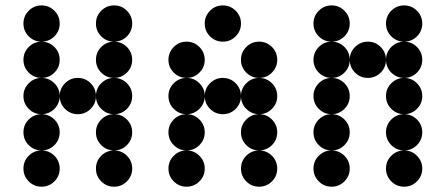

<svg xmlns="http://www.w3.org/2000/svg" viewBox="-20 -704 1681 724"><path d="M205.1 -615.2Q205.1 -586.9 185.1 -566.9Q165 -546.9 136.7 -546.9Q108.4 -546.9 88.4 -566.9Q68.4 -586.9 68.4 -615.2Q68.4 -643.6 88.4 -663.6Q108.4 -683.6 136.7 -683.6Q165 -683.6 185.1 -663.6Q205.1 -643.6 205.1 -615.2ZM478.5 -615.2Q478.5 -586.9 458.5 -566.9Q438.5 -546.9 410.2 -546.9Q381.8 -546.9 361.8 -566.9Q341.8 -586.9 341.8 -615.2Q341.8 -643.6 361.8 -663.6Q381.8 -683.6 410.2 -683.6Q438.5 -683.6 458.5 -663.6Q478.5 -643.6 478.5 -615.2ZM205.1 -478.5Q205.1 -450.2 185.1 -430.2Q165 -410.2 136.7 -410.2Q108.4 -410.2 88.4 -430.2Q68.4 -450.2 68.4 -478.5Q68.4 -506.8 88.4 -526.9Q108.4 -546.9 136.7 -546.9Q165 -546.9 185.1 -526.9Q205.1 -506.8 205.1 -478.5ZM478.5 -478.5Q478.5 -450.2 458.5 -430.2Q438.5 -410.2 410.2 -410.2Q381.8 -410.2 361.8 -430.2Q341.8 -450.2 341.8 -478.5Q341.8 -506.8 361.8 -526.9Q381.8 -546.9 410.2 -546.9Q438.5 -546.9 458.5 -526.9Q478.5 -506.8 478.5 -478.5ZM205.1 -341.8Q205.1 -313.5 185.1 -293.5Q165 -273.4 136.7 -273.4Q108.4 -273.4 88.4 -293.5Q68.4 -313.5 68.4 -341.8Q68.4 -370.1 88.4 -390.1Q108.4 -410.2 136.7 -410.2Q165 -410.2 185.1 -390.1Q205.1 -370.1 205.1 -341.8ZM341.8 -341.8Q341.8 -313.5 321.8 -293.5Q301.8 -273.4 273.4 -273.4Q245.1 -273.4 225.1 -293.5Q205.1 -313.5 205.1 -341.8Q205.1 -370.1 225.1 -390.1Q245.1 -410.2 273.4 -410.2Q301.8 -410.2 321.8 -390.1Q341.8 -370.1 341.8 -341.8ZM478.5 -341.8Q478.5 -313.5 458.5 -293.5Q438.5 -273.4 410.2 -273.4Q381.8 -273.4 361.8 -293.5Q341.8 -313.5 341.8 -341.8Q341.8 -370.1 361.8 -390.1Q381.8 -410.2 410.2 -410.2Q438.5 -410.2 458.5 -390.1Q478.5 -370.1 478.5 -341.8ZM205.1 -205.1Q205.1 -176.8 185.1 -156.7Q165 -136.7 136.7 -136.7Q108.4 -136.7 88.4 -156.7Q68.4 -176.8 68.4 -205.1Q68.4 -233.4 88.4 -253.4Q108.4 -273.4 136.7 -273.4Q165 -273.4 185.1 -253.4Q205.1 -233.4 205.1 -205.1ZM478.5 -205.1Q478.5 -176.8 458.5 -156.7Q438.5 -136.7 410.2 -136.7Q381.8 -136.7 361.8 -156.7Q341.8 -176.8 341.8 -205.1Q341.8 -233.4 361.8 -253.4Q381.8 -273.4 410.2 -273.4Q438.5 -273.4 458.5 -253.4Q478.5 -233.4 478.5 -205.1ZM205.1 -68.4Q205.1 -40 185.1 -20Q165 0 136.7 0Q108.4 0 88.4 -20Q68.4 -40 68.4 -68.4Q68.4 -96.7 88.4 -116.7Q108.4 -136.7 136.7 -136.7Q165 -136.7 185.1 -116.7Q205.1 -96.7 205.1 -68.4ZM478.5 -68.4Q478.5 -40 458.5 -20Q438.5 0 410.2 0Q381.8 0 361.8 -20Q341.8 -40 341.8 -68.4Q341.8 -96.7 361.8 -116.7Q381.8 -136.7 410.2 -136.7Q438.5 -136.7 458.5 -116.7Q478.5 -96.7 478.5 -68.4Z M888.7 -615.2Q888.7 -586.9 868.7 -566.9Q848.6 -546.9 820.3 -546.9Q792 -546.9 772 -566.9Q752 -586.9 752 -615.2Q752 -643.6 772 -663.6Q792 -683.6 820.3 -683.6Q848.6 -683.6 868.7 -663.6Q888.7 -643.6 888.7 -615.2ZM752 -478.5Q752 -450.2 731.9 -430.2Q711.9 -410.2 683.6 -410.2Q655.3 -410.2 635.3 -430.2Q615.2 -450.2 615.2 -478.5Q615.2 -506.8 635.3 -526.9Q655.3 -546.9 683.6 -546.9Q711.9 -546.9 731.9 -526.9Q752 -506.8 752 -478.5ZM1025.4 -478.5Q1025.4 -450.2 1005.4 -430.2Q985.4 -410.2 957 -410.2Q928.7 -410.2 908.7 -430.2Q888.7 -450.2 888.7 -478.5Q888.7 -506.8 908.7 -526.9Q928.7 -546.9 957 -546.9Q985.4 -546.9 1005.4 -526.9Q1025.4 -506.8 1025.4 -478.5ZM752 -341.8Q752 -313.5 731.9 -293.5Q711.9 -273.4 683.6 -273.4Q655.3 -273.4 635.3 -293.5Q615.2 -313.5 615.2 -341.8Q615.2 -370.1 635.3 -390.1Q655.3 -410.2 683.6 -410.2Q711.9 -410.2 731.9 -390.1Q752 -370.1 752 -341.8ZM888.7 -341.8Q888.7 -313.5 868.7 -293.5Q848.6 -273.4 820.3 -273.4Q792 -273.4 772 -293.5Q752 -313.5 752 -341.8Q752 -370.1 772 -390.1Q792 -410.2 820.3 -410.2Q848.6 -410.2 868.7 -390.1Q888.7 -370.1 888.7 -341.8ZM1025.4 -341.8Q1025.4 -313.5 1005.4 -293.5Q985.4 -273.4 957 -273.4Q928.7 -273.4 908.7 -293.5Q888.7 -313.5 888.7 -341.8Q888.7 -370.1 908.7 -390.1Q928.7 -410.2 957 -410.2Q985.4 -410.2 1005.4 -390.1Q1025.4 -370.1 1025.4 -341.8ZM752 -205.1Q752 -176.8 731.9 -156.7Q711.9 -136.7 683.6 -136.7Q655.3 -136.7 635.3 -156.7Q615.2 -176.8 615.2 -205.1Q615.2 -233.4 635.3 -253.4Q655.3 -273.4 683.6 -273.4Q711.9 -273.4 731.9 -253.4Q752 -233.4 752 -205.1ZM1025.4 -205.1Q1025.4 -176.8 1005.4 -156.7Q985.4 -136.7 957 -136.7Q928.7 -136.7 908.7 -156.7Q888.7 -176.8 888.7 -205.1Q888.7 -233.4 908.7 -253.4Q928.7 -273.4 957 -273.4Q985.4 -273.4 1005.4 -253.4Q1025.4 -233.4 1025.4 -205.1ZM752 -68.4Q752 -40 731.9 -20Q711.9 0 683.6 0Q655.3 0 635.3 -20Q615.2 -40 615.2 -68.4Q615.2 -96.7 635.3 -116.7Q655.3 -136.7 683.6 -136.7Q711.9 -136.7 731.9 -116.7Q752 -96.7 752 -68.4ZM1025.4 -68.4Q1025.4 -40 1005.4 -20Q985.4 0 957 0Q928.7 0 908.7 -20Q888.7 -40 888.7 -68.4Q888.7 -96.7 908.7 -116.7Q928.7 -136.7 957 -136.7Q985.4 -136.7 1005.4 -116.7Q1025.4 -96.7 1025.4 -68.4Z M1298.8 -615.2Q1298.8 -586.9 1278.8 -566.9Q1258.8 -546.9 1230.5 -546.9Q1202.1 -546.9 1182.1 -566.9Q1162.1 -586.9 1162.1 -615.2Q1162.1 -643.6 1182.1 -663.6Q1202.1 -683.6 1230.5 -683.6Q1258.8 -683.6 1278.8 -663.6Q1298.8 -643.6 1298.8 -615.2ZM1572.3 -615.2Q1572.3 -586.9 1552.2 -566.9Q1532.2 -546.9 1503.9 -546.9Q1475.6 -546.9 1455.6 -566.9Q1435.5 -586.9 1435.5 -615.2Q1435.5 -643.6 1455.6 -663.6Q1475.6 -683.6 1503.9 -683.6Q1532.2 -683.6 1552.2 -663.6Q1572.3 -643.6 1572.3 -615.2ZM1298.8 -478.5Q1298.8 -450.2 1278.8 -430.2Q1258.8 -410.2 1230.5 -410.2Q1202.1 -410.2 1182.1 -430.2Q1162.1 -450.2 1162.1 -478.5Q1162.1 -506.8 1182.1 -526.9Q1202.1 -546.9 1230.5 -546.9Q1258.8 -546.9 1278.8 -526.9Q1298.8 -506.8 1298.8 -478.5ZM1435.5 -478.5Q1435.5 -450.2 1415.5 -430.2Q1395.5 -410.2 1367.2 -410.2Q1338.9 -410.2 1318.8 -430.2Q1298.8 -450.2 1298.8 -478.5Q1298.8 -506.8 1318.8 -526.9Q1338.9 -546.9 1367.2 -546.9Q1395.5 -546.9 1415.5 -526.9Q1435.5 -506.8 1435.5 -478.5ZM1572.3 -478.5Q1572.3 -450.2 1552.2 -430.2Q1532.2 -410.2 1503.9 -410.2Q1475.6 -410.2 1455.6 -430.2Q1435.5 -450.2 1435.5 -478.5Q1435.5 -506.8 1455.6 -526.9Q1475.6 -546.9 1503.9 -546.9Q1532.2 -546.9 1552.2 -526.9Q1572.3 -506.8 1572.3 -478.5ZM1298.8 -341.8Q1298.8 -313.5 1278.8 -293.5Q1258.8 -273.4 1230.5 -273.4Q1202.1 -273.4 1182.1 -293.5Q1162.1 -313.5 1162.1 -341.8Q1162.1 -370.1 1182.1 -390.1Q1202.1 -410.2 1230.5 -410.2Q1258.8 -410.2 1278.8 -390.1Q1298.8 -370.1 1298.8 -341.8ZM1572.3 -341.8Q1572.3 -313.5 1552.2 -293.5Q1532.2 -273.4 1503.9 -273.4Q1475.6 -273.4 1455.6 -293.5Q1435.5 -313.5 1435.5 -341.8Q1435.5 -370.1 1455.6 -390.1Q1475.6 -410.2 1503.9 -410.2Q1532.2 -410.2 1552.2 -390.1Q1572.3 -370.1 1572.3 -341.8ZM1298.8 -205.1Q1298.8 -176.8 1278.8 -156.7Q1258.8 -136.7 1230.5 -136.7Q1202.1 -136.7 1182.1 -156.7Q1162.1 -176.8 1162.1 -205.1Q1162.1 -233.4 1182.1 -253.4Q1202.1 -273.4 1230.5 -273.4Q1258.8 -273.4 1278.8 -253.4Q1298.8 -233.4 1298.8 -205.1ZM1572.3 -205.1Q1572.3 -176.8 1552.2 -156.7Q1532.2 -136.7 1503.9 -136.7Q1475.6 -136.7 1455.6 -156.7Q1435.5 -176.8 1435.5 -205.1Q1435.5 -233.4 1455.6 -253.4Q1475.6 -273.4 1503.9 -273.4Q1532.2 -273.4 1552.2 -253.4Q1572.3 -233.4 1572.3 -205.1ZM1298.8 -68.4Q1298.8 -40 1278.8 -20Q1258.8 0 1230.5 0Q1202.1 0 1182.1 -20Q1162.1 -40 1162.1 -68.4Q1162.1 -96.7 1182.1 -116.7Q1202.1 -136.7 1230.5 -136.7Q1258.8 -136.7 1278.8 -116.7Q1298.8 -96.7 1298.8 -68.4ZM1572.3 -68.4Q1572.3 -40 1552.2 -20Q1532.2 0 1503.9 0Q1475.6 0 1455.6 -20Q1435.5 -40 1435.5 -68.4Q1435.5 -96.7 1455.6 -116.7Q1475.6 -136.7 1503.9 -136.7Q1532.2 -136.7 1552.2 -116.7Q1572.3 -96.7 1572.3 -68.4Z"/></svg>

Font: DatDot
Style: Bold
Weight: 700
Designer: GGBot
Version: 1.00